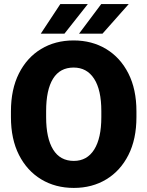

<svg xmlns="http://www.w3.org/2000/svg" viewBox="-20 -921 730 951"><path d="M655.8 -369.6V-340.8Q655.8 -231.9 616.2 -153.6Q576.7 -75.2 506.6 -32.7Q436.5 9.8 345.7 9.8Q254.4 9.8 184.1 -32.7Q113.8 -75.2 74 -153.6Q34.2 -231.9 34.2 -340.8V-369.6Q34.2 -478.5 73.7 -557.1Q113.3 -635.7 183.3 -678.2Q253.4 -720.7 344.7 -720.7Q435.5 -720.7 505.9 -678.2Q576.2 -635.7 616 -557.1Q655.8 -478.5 655.8 -369.6ZM481.9 -340.8V-370.6Q481.9 -476.1 446 -531.2Q410.2 -586.4 344.7 -586.4Q276.9 -586.4 242.7 -531.2Q208.5 -476.1 208.5 -370.6V-340.8Q208.5 -236.3 243.2 -180.2Q277.8 -124 345.7 -124Q411.1 -124 446.5 -180.2Q481.9 -236.3 481.9 -340.8ZM371.6 -754.4 481.4 -900.9H617.7L487.8 -754.4ZM182.1 -754.4 278.8 -900.9H415L299.3 -754.4Z"/></svg>

Font: Vazirmatn RD UI FD Black
Style: Regular
Weight: 900
Designer: Saber Rastikerdar
Foundry: Saber Rastikerdar
Version: Version 33.003